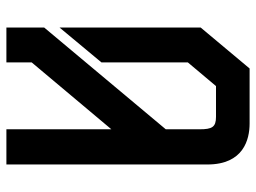

<svg xmlns="http://www.w3.org/2000/svg" viewBox="-120 -680 800 600"><g transform="rotate(90 280.0 -380.0)"><path d="M194 -760 66 -607V-166L175 -297V-567L249 -655H345C377 -655 384 -643 384 -604V-498L66 -118V0H175V-79L384 -328V0H494V-628C494 -741 416 -760 366 -760Z"/></g></svg>

Font: Tekex
Style: Regular
Weight: 400
Designer: NC Empire
Foundry: NC Empire
Version: Version 1.001;hotconv 1.0.109;makeotfexe 2.5.65596